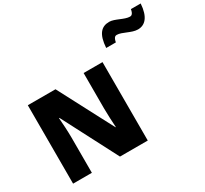

<svg xmlns="http://www.w3.org/2000/svg" viewBox="-185 -1239 1618 1514"><g transform="rotate(-30 624.5 -482.0)"><path d="M838 -796H926C934 -839 949 -844 961 -844C1010 -844 1070 -797 1129 -797C1193 -797 1241 -844 1249 -964H1160C1153 -922 1137 -916 1125 -916C1075 -916 1011 -963 961 -963C889 -963 846 -918 838 -796ZM757 0V-714H585V-391C585 -342 589 -264 592 -218H589L329 -714H77V0H248V-322C248 -375 243 -457 239 -503H243L504 0Z"/></g></svg>

Font: Noto Sans Thai Looped Black
Style: Regular
Weight: 900
Designer: Sasikarn Vongin, Ben Mitchell
Foundry: The Fontpad Ltd
Version: Version 1.001